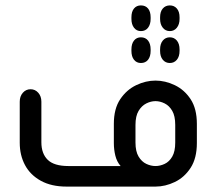

<svg xmlns="http://www.w3.org/2000/svg" viewBox="-20 -690 799 710"><path d="M466 -626Q466 -647 475.5 -658.5Q485 -670 501 -670Q518 -670 527.5 -658.5Q537 -647 537 -626V-620Q537 -600 527.5 -587.5Q518 -575 501 -575Q485 -575 475.5 -587.5Q466 -600 466 -620ZM572 -626Q572 -647 582 -658.5Q592 -670 608 -670Q624 -670 634 -658.5Q644 -647 644 -626V-620Q644 -600 634 -587.5Q624 -575 608 -575Q592 -575 582 -587.5Q572 -600 572 -620ZM501 -457Q485 -457 475.5 -469Q466 -481 466 -502V-507Q466 -528 475.5 -540Q485 -552 501 -552Q518 -552 527.5 -540Q537 -528 537 -507V-502Q537 -481 527.5 -469Q518 -457 501 -457ZM608 -457Q592 -457 582 -469Q572 -481 572 -502V-507Q572 -528 582 -540Q592 -552 608 -552Q624 -552 634 -540Q644 -528 644 -507V-502Q644 -481 634 -469Q624 -457 608 -457ZM555 0H226Q170 0 131 -21.5Q92 -43 72.5 -79.5Q53 -116 53 -162V-314Q53 -334 64.5 -347Q76 -360 93 -360Q110 -360 121.5 -347Q133 -334 133 -314V-164Q133 -122 156.5 -99Q180 -76 233 -76H426Q412 -92 406.5 -114.5Q401 -137 401 -161V-232Q401 -288 424.5 -323Q448 -358 483.5 -375Q519 -392 555 -392Q591 -392 626.5 -375Q662 -358 685 -323Q708 -288 708 -232V-161Q708 -105 685 -69.5Q662 -34 626.5 -17Q591 0 555 0ZM555 -76Q572 -76 589 -84Q606 -92 617 -111Q628 -130 628 -163V-228Q628 -261 617 -280Q606 -299 589 -307.5Q572 -316 555 -316Q538 -316 521 -307.5Q504 -299 492.5 -280Q481 -261 481 -228V-163Q481 -130 492.5 -111Q504 -92 521 -84Q538 -76 555 -76Z"/></svg>

Font: Beiruti Medium
Style: Regular
Weight: 500
Designer: Arlette Boutros
Foundry: Boutros
Version: Version 1.41